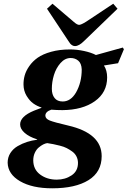

<svg xmlns="http://www.w3.org/2000/svg" viewBox="-20 -767 684 1029"><path d="M257.8 -291Q257.8 -260.3 272.5 -241.7Q287.1 -223.1 315.9 -223.1Q358.9 -223.1 387.2 -271Q418 -324.7 418 -395Q416.5 -427.7 399.4 -441.9Q382.3 -456.1 358.9 -456.1Q328.1 -456.1 304.2 -429Q280.3 -401.9 269 -364.7Q257.8 -327.6 257.8 -291ZM158.2 92.8Q158.7 141.6 195.6 168.7Q232.4 195.8 284.2 195.8Q329.6 195.8 364 172.6Q398.4 149.4 397.9 105Q397.5 86.4 389.6 71Q381.8 55.7 366.9 44.9Q352.1 34.2 337.2 26.6Q322.3 19 301 13.7Q279.8 8.3 265.9 5.6Q252 2.9 232.9 0Q222.7 1.5 211.2 7.3Q199.7 13.2 187.3 23.7Q174.8 34.2 166.5 52.2Q158.2 70.3 158.2 92.8ZM21 105Q21 76.2 35.6 53.2Q50.3 30.3 74.7 16.1Q99.1 2 125 -6.3Q150.9 -14.6 179.2 -18.1V-20Q136.2 -33.7 112.1 -54.9Q87.9 -76.2 87.9 -100.1Q87.9 -143.1 162.1 -173.8Q185.5 -183.1 202.1 -189V-190.9Q178.7 -198.2 158.4 -212.6Q138.2 -227.1 122.3 -253.7Q106.4 -280.3 106 -313Q105.5 -337.9 112.3 -362.5Q119.1 -387.2 137 -412.8Q154.8 -438.5 182.1 -457.8Q209.5 -477.1 254.2 -489.5Q298.8 -502 355 -502Q392.6 -502 430.7 -493.7Q468.8 -485.4 494.1 -472.2L638.2 -512.2L644 -502.9L612.8 -428.2L537.1 -416Q554.2 -389.6 554.2 -352.1Q554.2 -271.5 488.3 -224.6Q422.4 -177.7 314.9 -176.8Q286.1 -176.8 254.9 -179.2Q223.1 -168.5 223.1 -147Q223.6 -130.4 246.8 -121.1Q270 -111.8 345.2 -94.2Q524.9 -52.7 524.9 69.8Q524.9 154.8 454.3 198.5Q383.8 242.2 259.8 242.2Q152.8 242.2 87.6 204.3Q22.5 166.5 21 105ZM231.9 -720.2 261.2 -747.1 374 -650.9Q393.1 -633.8 403.8 -633.8Q414.6 -633.8 441.9 -650.9L586.9 -747.1L609.9 -720.2L430.2 -546.9Q403.3 -520 381.8 -520Q374 -520 367.2 -524.2Q360.4 -528.3 356.2 -533.4Q352.1 -538.6 346.2 -547.9Z"/></svg>

Font: Linguistics Pro
Style: Bold Italic
Weight: 700
Italic angle: -12°
Designer: Stefan Peev, Context Ltd
Foundry: Stefan Peev, Context Ltd
Version: Version 001.000